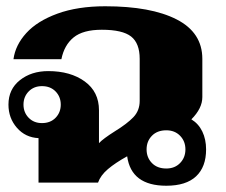

<svg xmlns="http://www.w3.org/2000/svg" viewBox="-20 -583 720 613"><path d="M638 -106Q638 -50 606 -20Q574 10 511 10Q399 10 386 -84Q348 -63 324.5 -43Q301 -23 293 0H103V-142Q61 -144 34 -175Q7 -206 7 -249Q7 -298 43.5 -327Q80 -356 134 -356Q205 -356 250.5 -323Q296 -290 296 -231V-126Q309 -140 347 -164Q386 -188 406 -209Q426 -230 426 -261V-395Q426 -445 398.5 -466.5Q371 -488 305 -488Q245 -488 215 -463.5Q185 -439 176 -394H23Q29 -439 64 -477.5Q99 -516 163.5 -539.5Q228 -563 316 -563Q462 -563 544 -521Q626 -479 626 -395V-273Q626 -237 591 -202Q614 -188 626 -163Q638 -138 638 -106ZM174 -249Q174 -274 157.5 -291Q141 -308 114 -308Q88 -308 71.5 -291Q55 -274 55 -249Q55 -224 71.5 -207Q88 -190 114 -190Q141 -190 157.5 -207Q174 -224 174 -249ZM572 -106Q572 -132 555 -149.5Q538 -167 511 -167Q482 -167 465 -149.5Q448 -132 448 -106Q448 -80 465 -62.5Q482 -45 511 -45Q538 -45 555 -62.5Q572 -80 572 -106Z"/></svg>

Font: Taviraj Black
Style: Regular
Weight: 900
Designer: Katatrad Team
Foundry: CadsonDemak
Version: Version 1.001